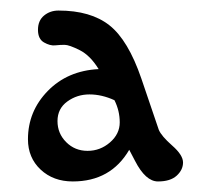

<svg xmlns="http://www.w3.org/2000/svg" viewBox="-20 -716 400 364"><path d="M236 -411 225 -432Q190 -372 118 -372Q81 -372 57 -394.5Q33 -417 33 -452Q33 -505 70.5 -543.5Q108 -582 167 -585Q151 -611 131 -621Q111 -631 102.5 -631Q94 -631 84.5 -630Q75 -629 63.5 -635.5Q52 -642 52 -659.5Q52 -677 63.5 -686.5Q75 -696 91 -696Q152 -696 187.5 -668Q223 -640 248 -567L281 -470Q286 -458 306.5 -440Q327 -422 327 -408Q327 -394 315 -383Q303 -372 279.5 -372Q256 -372 236 -411ZM197 -526Q173 -537 149.5 -537Q126 -537 107.5 -523.5Q89 -510 89 -486.5Q89 -463 105.5 -446.5Q122 -430 146 -430Q170 -430 188.5 -446Q207 -462 207 -484Q207 -506 197 -526Z"/></svg>

Font: Macondo
Style: Regular
Weight: 400
Version: Version 2.001